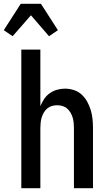

<svg xmlns="http://www.w3.org/2000/svg" viewBox="-53 -998 573 1018"><path d="M14 -806 -33 -838 57 -978H164L254 -838L207 -806L111 -917ZM60 0V-735H161V-435Q169 -455 181 -473Q193 -491 210.5 -503.5Q228 -516 249 -522Q270 -528 291 -528Q315 -528 338.5 -520.5Q362 -513 379.5 -497Q397 -481 409 -459.5Q421 -438 428 -415Q435 -392 437.5 -368Q440 -344 440 -320V0H339V-320Q339 -334 337.5 -348Q336 -362 332 -375.5Q328 -389 320.5 -401.5Q313 -414 302.5 -423Q292 -432 278 -436Q264 -440 250 -440Q236 -440 222 -436Q208 -432 197.5 -423Q187 -414 179.5 -401.5Q172 -389 168 -375.5Q164 -362 162.5 -348Q161 -334 161 -320V0Z"/></svg>

Font: Iosevka SS18 Semibold
Style: Regular
Weight: 600
Monospace: yes
Designer: Belleve Invis
Foundry: Belleve Invis
Version: Version 25.1.1; ttfautohint (v1.8.4)